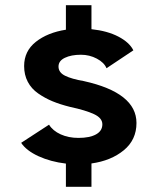

<svg xmlns="http://www.w3.org/2000/svg" viewBox="-20 -720 610 740"><path d="M234 0V-89.5Q175 -96.5 128.2 -118Q81.5 -139.5 61.5 -169.5L169 -239.5Q183.5 -216 213.8 -202.2Q244 -188.5 282.5 -188.5Q325.5 -188.5 350 -202Q374.5 -215.5 374.5 -241Q374.5 -265 342.5 -280Q310.5 -295 250 -308Q212 -317.5 182.8 -329.5Q153.5 -341.5 127.2 -359.8Q101 -378 87 -404.8Q73 -431.5 73 -465.5Q73 -523 118.2 -558.8Q163.5 -594.5 234 -605.5V-700H332.5V-607.5Q394 -601 436.5 -578.8Q479 -556.5 494 -526L390.5 -457Q381.5 -479 353.2 -494Q325 -509 292 -509Q254.5 -509 230 -497.2Q205.5 -485.5 205.5 -463.5Q205.5 -440.5 231 -428Q256.5 -415.5 303 -407.5Q506 -362.5 506 -246Q506 -181 457 -140.8Q408 -100.5 332.5 -90V0Z"/></svg>

Font: League Mono Narrow SemiBold
Style: Regular
Weight: 600
Width: 3
Designer: Tyler Finck
Foundry: The League of Moveable Type / Tyler Finck
Version: Version 2.210